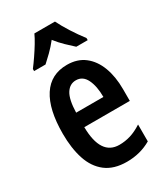

<svg xmlns="http://www.w3.org/2000/svg" viewBox="-192 -851 823 946"><g transform="rotate(-30 219.5 -378.0)"><path d="M225 -552Q284 -552 324 -521Q364 -490 384.5 -435.5Q405 -381 405 -310V-243H146Q148 -81 253 -81Q286 -81 317 -90.5Q348 -100 382 -122V-26Q351 -8 316.5 1Q282 10 244 10Q170 10 124.5 -25Q79 -60 58.5 -122.5Q38 -185 38 -268Q38 -406 85.5 -479Q133 -552 225 -552ZM225 -464Q190 -464 169.5 -431.5Q149 -399 147 -325H302Q302 -386 283 -425Q264 -464 225 -464ZM281 -766Q297 -733 322.5 -693Q348 -653 375 -618V-606H310Q291 -623 267 -646Q243 -669 222 -696Q200 -668 176 -644.5Q152 -621 135 -606H70V-618Q86 -639 104.5 -666Q123 -693 139 -719.5Q155 -746 164 -766Z"/></g></svg>

Font: Noto Sans Telugu ExtraCondensed SemiBold
Style: Regular
Weight: 600
Width: 2
Designer: Jelle Bosma - Monotype Design Team
Foundry: Monotype Imaging Inc.
Version: Version 2.005; ttfautohint (v1.8.4.7-5d5b)